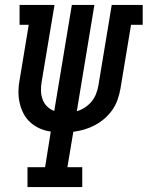

<svg xmlns="http://www.w3.org/2000/svg" viewBox="-20 -755 596 775"><path d="M91 0V-80H162L185 -224Q162 -227 140.5 -236.5Q119 -246 102 -261.5Q85 -277 74.5 -297.5Q64 -318 59 -341Q54 -364 54.5 -388.5Q55 -413 60 -437L96 -655H59V-735H200L148 -424Q145 -406 145.5 -388Q146 -370 152 -353.5Q158 -337 170.5 -325Q183 -313 199 -307L270 -735H361L290 -306Q307 -311 322.5 -321Q338 -331 349.5 -345Q361 -359 367.5 -375.5Q374 -392 377 -409L431 -735H556V-655H509L466 -396Q462 -374 454.5 -352.5Q447 -331 433.5 -311.5Q420 -292 402 -276.5Q384 -261 363.5 -250Q343 -239 321 -232.5Q299 -226 276 -223L252 -80H312V0Z"/></svg>

Font: Iosevka Slab Medium
Style: Italic
Weight: 500
Italic angle: -9°
Monospace: yes
Designer: Belleve Invis
Foundry: Belleve Invis
Version: Version 11.1.0; ttfautohint (v1.8.3)